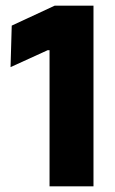

<svg xmlns="http://www.w3.org/2000/svg" viewBox="-20 -659 408 679"><path d="M155.2 0V-481.5H148.6L17.3 -421.6L21.5 -568.4L173.5 -639H310.6V0Z"/></svg>

Font: Anek Latin Medium
Style: Regular
Weight: 500
Designer: Yesha Goshar
Foundry: Ek Type
Version: Version 1.003